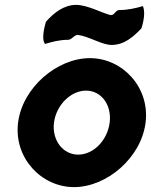

<svg xmlns="http://www.w3.org/2000/svg" viewBox="-20 -743 618 786"><path d="M258 -580C275 -580 282 -600 299 -600C345 -594 397 -559 437 -559C488 -559 526 -592 559 -627C572 -668 573 -699 565 -718C534 -709 503 -702 469 -702C452 -702 450 -681 434 -681C403 -687 339 -723 292 -723C241 -723 200 -690 168 -654C158 -621 153 -584 161 -569L164 -563C194 -572 224 -580 258 -580ZM201 -241C210 -312 269 -372 332 -372C396 -372 438 -312 429 -241C420 -170 364 -110 300 -110C237 -110 192 -170 201 -241ZM54 -241C36 -97 149 23 283 23C417 23 558 -97 576 -241C594 -385 482 -505 348 -505C214 -505 72 -385 54 -241Z"/></svg>

Font: Bluebird
Style: SfBdNrwObl
Weight: 700
Designer: Jasper
Foundry: Cannot Into Space Fonts
Version: Version 0.98